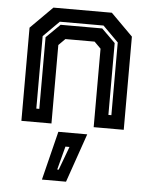

<svg xmlns="http://www.w3.org/2000/svg" viewBox="-56 -586 701 897"><g transform="rotate(5 295.0 -137.5)"><path d="M55 0V-437L158 -540H432L535 -437V0H394V-368L363.5 -398.5H226.5L196 -368V0ZM119.5 -63H133.5V-399L198.5 -463H393.5L457.5 -400V-63H471.5V-404L398.5 -477H193.5L119.5 -403ZM174.5 265 231.5 36H367L287.5 265ZM241.5 212H248.5L289.5 102H270.5Z"/></g></svg>

Font: Tourney Thin
Style: Regular
Weight: 100
Designer: Tyler Finck
Foundry: Etcetera Type Co
Version: Version 1.015